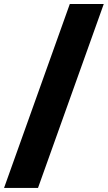

<svg xmlns="http://www.w3.org/2000/svg" viewBox="-64 -828 536 955"><path d="M283.2 -808.1H452.1L125 106.9H-43.9Z"/></svg>

Font: Montserrat-Arabic ExtraBold
Style: Regular
Weight: 800
Designer: Mohamed Gaber
Foundry: Kief Type Foundry
Version: Version 5.008;PS 005.008;hotconv 1.0.88;makeotf.lib2.5.64775